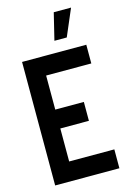

<svg xmlns="http://www.w3.org/2000/svg" viewBox="-136 -984 715 1051"><g transform="rotate(-15 222.0 -459.0)"><path d="M242 -766 279 -918H377L312 -766ZM41 0V-700H405V-594H149V-401H311V-294H149V-107H405V0Z"/></g></svg>

Font: Stick No Bills ExtraLight SemiBold
Style: Regular
Weight: 600
Version: Version 2.000